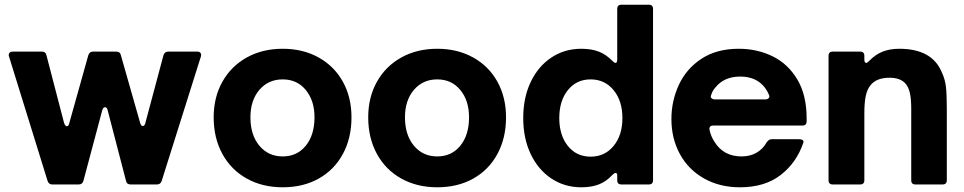

<svg xmlns="http://www.w3.org/2000/svg" viewBox="-20 -783 4093 815"><path d="M202 0Q187 0 182 -15L18 -544Q17 -546 17 -550Q17 -556 21.5 -560Q26 -564 34 -564H157Q174 -564 177 -549L252 -261Q257 -247 264 -247Q271 -247 274 -260L355 -549Q360 -564 375 -564H473Q490 -564 493 -549L575 -261Q579 -248 586 -248Q594 -248 597 -261L674 -549Q679 -564 695 -564H817Q827 -564 831 -558.5Q835 -553 833 -544L666 -14Q661 0 646 0H535Q518 0 515 -15L437 -315Q434 -328 426 -328Q418 -328 414 -315L334 -15Q330 0 314 0Z M887 -285Q887 -370 924 -436Q961 -502 1027.5 -539Q1094 -576 1180 -576Q1266 -576 1332.5 -539Q1399 -502 1435.5 -436Q1472 -370 1472 -285Q1472 -197 1435.5 -129.5Q1399 -62 1333 -25Q1267 12 1180 12Q1094 12 1027.5 -25Q961 -62 924 -129.5Q887 -197 887 -285ZM1315 -285Q1315 -356 1278 -401Q1241 -446 1180 -446Q1119 -446 1081 -401.5Q1043 -357 1043 -285Q1043 -210 1081 -164.5Q1119 -119 1180 -119Q1241 -119 1278 -164.5Q1315 -210 1315 -285Z M1543 -285Q1543 -370 1580 -436Q1617 -502 1683.5 -539Q1750 -576 1836 -576Q1922 -576 1988.5 -539Q2055 -502 2091.5 -436Q2128 -370 2128 -285Q2128 -197 2091.5 -129.5Q2055 -62 1989 -25Q1923 12 1836 12Q1750 12 1683.5 -25Q1617 -62 1580 -129.5Q1543 -197 1543 -285ZM1971 -285Q1971 -356 1934 -401Q1897 -446 1836 -446Q1775 -446 1737 -401.5Q1699 -357 1699 -285Q1699 -210 1737 -164.5Q1775 -119 1836 -119Q1897 -119 1934 -164.5Q1971 -210 1971 -285Z M2201 -282Q2201 -368 2232.5 -434.5Q2264 -501 2320 -538.5Q2376 -576 2448 -576Q2490 -576 2521.5 -564Q2553 -552 2580 -524Q2588 -516 2592 -516Q2600 -516 2600 -530V-745Q2600 -763 2618 -763H2734Q2752 -763 2752 -745V-18Q2752 0 2734 0H2618Q2600 0 2600 -18V-38Q2600 -49 2593 -49Q2588 -49 2580 -41Q2553 -12 2521.5 0Q2490 12 2448 12Q2376 12 2320 -25.5Q2264 -63 2232.5 -129.5Q2201 -196 2201 -282ZM2622 -282Q2622 -355 2584.5 -400.5Q2547 -446 2487 -446Q2427 -446 2390.5 -400.5Q2354 -355 2354 -282Q2354 -209 2390.5 -163.5Q2427 -118 2487 -118Q2547 -118 2584.5 -163.5Q2622 -209 2622 -282Z M2830 -278Q2830 -354 2861.5 -422.5Q2893 -491 2957.5 -533.5Q3022 -576 3116 -576Q3193 -576 3258.5 -544.5Q3324 -513 3364 -446.5Q3404 -380 3404 -280V-268Q3404 -250 3386 -250H3007Q2998 -250 2994 -245Q2990 -240 2992 -231Q2998 -203 3013 -181Q3051 -119 3128 -119Q3165 -119 3192.5 -135.5Q3220 -152 3235 -180Q3240 -186 3244.5 -189Q3249 -192 3256 -192H3373Q3383 -192 3387.5 -188Q3392 -184 3390 -177Q3361 -92 3293.5 -40Q3226 12 3121 12Q3035 12 2968.5 -25.5Q2902 -63 2866 -129Q2830 -195 2830 -278ZM3229 -361Q3238 -361 3243 -366.5Q3248 -372 3244 -381Q3237 -398 3226 -412Q3190 -458 3122 -458Q3054 -458 3017 -412Q3004 -398 2999 -380Q2997 -376 2997 -373Q2997 -368 3002 -364.5Q3007 -361 3014 -361Z M3515 0Q3497 0 3497 -18V-546Q3497 -564 3515 -564H3631Q3649 -564 3649 -546V-530Q3649 -516 3657 -516Q3661 -516 3669 -524Q3696 -552 3727 -564Q3758 -576 3797 -576Q3934 -576 3976 -480Q3992 -447 3995.5 -413Q3999 -379 3999 -320V-18Q3999 0 3981 0H3866Q3848 0 3848 -18V-322Q3848 -364 3842 -389.5Q3836 -415 3822 -430Q3800 -453 3756 -453Q3700 -453 3675 -421Q3661 -404 3655 -376Q3649 -348 3649 -302V-18Q3649 0 3631 0Z"/></svg>

Font: Open Sauce Two ExtraBold
Style: Regular
Weight: 800
Designer: Alfredo Marco Pradil
Foundry: Creative Sauce Fz LLC
Version: Version 1.477